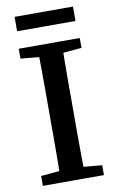

<svg xmlns="http://www.w3.org/2000/svg" viewBox="-92 -871 560 920"><g transform="rotate(-10 188.5 -410.5)"><path d="M40 0V-48L174 -60H203L337 -48V0ZM129 0Q130 -51 130.5 -102Q131 -153 131 -205.5Q131 -258 131 -310V-357Q131 -409 131 -460.5Q131 -512 130.5 -564Q130 -616 129 -667H248Q247 -617 246.5 -565Q246 -513 246 -461.5Q246 -410 246 -357V-310Q246 -259 246 -207Q246 -155 246.5 -103.5Q247 -52 248 0ZM40 -619V-667H337V-619L203 -607H174ZM47 -751V-821H331V-751Z"/></g></svg>

Font: Source Serif 4 18pt Medium
Style: Regular
Weight: 500
Designer: Frank Grießhammer
Foundry: Adobe Systems Incorporated
Version: Version 4.004;hotconv 1.0.116;makeotfexe 2.5.65601